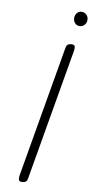

<svg xmlns="http://www.w3.org/2000/svg" viewBox="-120 -1189 594 1236"><g transform="rotate(10 177.0 -571.0)"><path d="M156 -35Q154.5 -18.5 147.5 -9.5Q140.5 -0.5 121.5 1Q103.5 2 99.2 -7Q95 -16 97 -35L244.5 -891.5Q246 -908 253.2 -917Q260.5 -926 279 -927.5Q297 -928.5 301.5 -919.5Q306 -910.5 303.5 -891.5ZM309.5 -1051.5Q291 -1051.5 279.2 -1065Q267.5 -1078.5 267.5 -1098.5Q267.5 -1116.5 279 -1130.5Q290.5 -1144.5 309.5 -1144.5Q328 -1144.5 341 -1131.8Q354 -1119 354 -1098.5Q354 -1079 341.2 -1065.2Q328.5 -1051.5 309.5 -1051.5Z"/></g></svg>

Font: Edu AU VIC WA NT Pre
Style: Regular
Weight: 400
Designer: Tina and Corey Anderson, Eben Sorkin, Mirko Velimirovic
Foundry: Google for Education
Version: Version 1.001